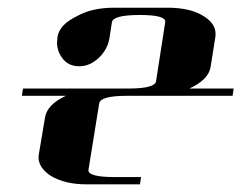

<svg xmlns="http://www.w3.org/2000/svg" viewBox="-20 -481 630 501"><path d="M37.1 -231 40 -250H314.9Q384.3 -250 387.2 -269L411.1 -422.9Q414.1 -441.9 345.2 -441.9Q274.9 -441.9 272 -422.9L266.1 -384.8Q261.7 -352.5 237.8 -330.1Q214.4 -308.1 187 -308.1Q157.2 -308.1 142.1 -330.1Q128.9 -347.7 128.9 -370.1Q128.9 -374 129.9 -383.8Q134.3 -416 179.2 -438Q218.8 -460.9 277.8 -460.9H417Q476.6 -460.9 511.2 -439Q542.5 -419.9 542.5 -392.1Q542.5 -387.2 542 -384.8L529.8 -308.1Q525.4 -273.4 474.1 -250H589.8L586.9 -231H311Q241.7 -231 238.8 -210.9L210.9 -38.1Q208 -19 278.8 -19H348.1L345.2 0H205.1Q149.9 0 112.8 -22Q80.6 -43 80.6 -70.3Q80.6 -74.7 81.1 -77.1L97.2 -172.9Q102.1 -208 151.9 -231Z"/></svg>

Font: Hjet
Style: Italic
Weight: 400
Designer: T. Christopher White
Version: Version 1.2